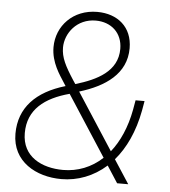

<svg xmlns="http://www.w3.org/2000/svg" viewBox="-52 -759 716 809"><g transform="rotate(5 306.5 -354.5)"><path d="M212 -403 221 -389C98 -353 28 -281 28 -171C28 -53 130 3 237 3C306 3 372 -22 427 -71L473 0H520L455 -100C500 -152 534 -224 551 -315L558 -355H520L513 -315C499 -239 471 -177 435 -132L280 -371C389 -404 476 -463 476 -571C476 -661 413 -712 327 -712C225 -712 156 -638 156 -548C156 -483 193 -433 212 -403ZM67 -177C67 -277 137 -330 241 -358L407 -102C360 -58 302 -36 241 -36C152 -36 67 -76 67 -177ZM196 -550C196 -610 244 -675 324 -675C389 -675 437 -633 437 -565C437 -470 352 -428 261 -401L251 -416C214 -473 196 -508 196 -550Z"/></g></svg>

Font: Fixel Text 20240404 ExtraLight
Style: Italic
Weight: 200
Width: 4
Italic angle: -10°
Designer: AlfaBravo + MacPaw
Foundry: Kyrylo Tkachov, Marchela Mozhyna, Serhii Makarenko, Maria Weinstein, Zakhar Kryvoshyya
Version: Version 1.211;Glyphs 3.2 (3225)